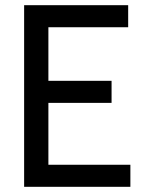

<svg xmlns="http://www.w3.org/2000/svg" viewBox="-20 -720 556 740"><path d="M73 0V-700H474V-615H166.5V-408.5H410V-323.5H166.5V-85H482.5V0Z"/></svg>

Font: Cabin
Style: Regular
Weight: 400
Width: 4
Designer: Pablo Impallari
Foundry: Pablo Impallari. http://www.impallari.com Igino Marini. http://www.ikern.com
Version: Version 3.001